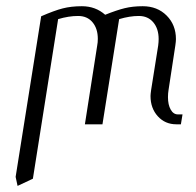

<svg xmlns="http://www.w3.org/2000/svg" viewBox="-20 -404 636 624"><path d="M30.8 170.9 113.8 -351.1Q156.2 -369.6 183.8 -376.7Q211.4 -383.8 246.1 -383.8Q290.5 -383.8 321.8 -356Q359.4 -371.1 385.3 -377.4Q411.1 -383.8 443.8 -383.8Q491.2 -383.8 521.5 -353.5Q551.8 -323.2 551.8 -276.9Q551.8 -269.5 549.8 -255.9L527.8 -111.8Q525.9 -100.6 525.9 -88.4Q525.9 -63.5 534.7 -47.9Q543.5 -32.2 558.1 -32.2H573.2L567.9 0H553.2Q516.6 0 492.9 -26.1Q469.2 -52.2 469.2 -91.8Q469.2 -98.1 471.2 -111.8L494.1 -255.9Q495.6 -267.1 495.6 -277.3Q495.6 -310.5 478.3 -331.3Q460.9 -352.1 431.2 -352.1Q401.4 -352.1 367.2 -341.8L313 0H255.9L295.9 -255.9Q297.9 -265.6 297.9 -277.8Q297.9 -311 280.8 -331.5Q263.7 -352.1 233.9 -352.1Q203.1 -352.1 168.9 -341.8L86.9 176.8L37.1 200.2Z"/></svg>

Font: Gawaa
Style: Italic
Weight: 400
Designer: T. Christopher White
Version: Version 1.0